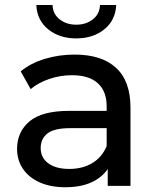

<svg xmlns="http://www.w3.org/2000/svg" viewBox="-20 -758 638 783"><path d="M419.3 -111.9 415 -133.1V-324.3Q415 -385.6 379.1 -418.4Q343.1 -451.3 273.3 -451.3Q225.9 -451.3 181.2 -436.1Q136.6 -420.9 105 -394.7L64.4 -467Q104.9 -500.4 162.6 -517.9Q220.3 -535.4 284.3 -535.4Q394.9 -535.4 453.5 -481.2Q512.1 -427 512.1 -319.3V0H419.3ZM49.6 -150.6Q49.6 -220.3 100.4 -263.1Q151.1 -305.9 262.7 -305.9H430.3V-235.4H266.9Q200.9 -235.4 173.4 -213.7Q145.9 -192 145.9 -154.1Q145.9 -114.9 176.9 -92Q207.9 -69.1 262.6 -69.1Q316.7 -69.1 356.7 -93.2Q396.7 -117.3 415 -162.6L433.6 -95.6Q414.1 -47.9 366.3 -21.1Q318.4 5.6 246.3 5.6Q186.7 5.6 142.2 -14.1Q97.7 -33.9 73.6 -69.4Q49.6 -104.9 49.6 -150.6ZM128.1 -737.6H194.3Q195.3 -701.4 223 -679.4Q250.7 -657.3 291 -657.3Q331.3 -657.3 359 -679.4Q386.7 -701.4 387.7 -737.6H453.9Q451.1 -675.4 405.4 -638.4Q359.7 -601.4 291 -601.4Q222.3 -601.4 176.6 -638.4Q130.9 -675.4 128.1 -737.6Z"/></svg>

Font: iiserrat Thin
Style: Regular
Weight: 100
Designer: Akira Ohta
Foundry: Akira Ohta
Version: Version 1.200;Glyphs 3.3.1 (3343)